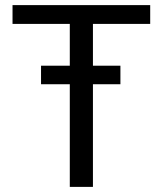

<svg xmlns="http://www.w3.org/2000/svg" viewBox="-20 -731 636 751"><path d="M343.5 0H253V-401.5H140.5V-474H253V-637.5H29V-711H567.5V-637.5H343.5V-474H451V-401.5H343.5Z"/></svg>

Font: Roberto Sans
Style: Regular
Weight: 400
Designer: Google (font) & Cristiano Sobral (main changes)
Version: Version 1.500; ttfautohint (v1.8.4.7-5d5b-dirty)